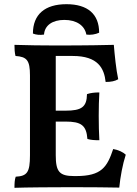

<svg xmlns="http://www.w3.org/2000/svg" viewBox="-20 -893 654 916"><path d="M190 -728C193 -772 230 -798 287 -798C344 -798 384 -772 392 -728C412 -725 436 -729 453 -737C453 -826 398 -873 297 -873C194 -873 137 -824 137 -733C151 -727 170 -725 190 -728ZM520 -182C491 -96 465 -53 343 -53H334C263 -53 246 -74 246 -153V-313H292C368 -313 392 -295 397 -230C414 -225 431 -224 454 -224C452 -257 451 -300 451 -341C451 -380 452 -419 454 -452C432 -452 413 -450 395 -444C394 -382 369 -365 292 -365H246V-626H327C448 -626 477 -567 484 -502C510 -502 529 -506 544 -515C534 -560 527 -632 523 -679C484 -678 400 -676 245 -676C199 -676 94 -677 49 -679C49 -661 50 -640 54 -626C108 -622 123 -606 123 -533V-152C123 -70 109 -53 55 -50C50 -37 49 -18 49 3C98 1 249 0 322 0C413 0 504 1 549 2C554 -49 565 -109 580 -155C566 -168 546 -177 520 -182Z"/></svg>

Font: Vollkorn Semibold
Style: Regular
Weight: 600
Designer: Friedrich Althausen
Foundry: Friedrich Althausen
Version: Version 4.015;PS 004.015;hotconv 1.0.88;makeotf.lib2.5.64775